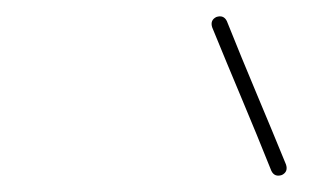

<svg xmlns="http://www.w3.org/2000/svg" viewBox="-20 -532 394 237"><path d="M260 -506Q278 -461 296.5 -417Q315 -373 333 -329Q336 -320 328 -316Q319 -313 315 -321Q297 -366 278.5 -410Q260 -454 242 -498Q239 -507 247 -511Q256 -514 260 -506Z"/></svg>

Font: FRB American Cursive Guidelines Extralight
Style: Italic
Weight: 200
Italic angle: -25°
Version: Version 2.0;Modular Font Editor K font №1